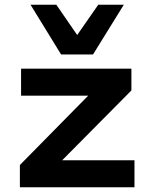

<svg xmlns="http://www.w3.org/2000/svg" viewBox="-20 -791 635 811"><path d="M64 0V-94L396 -431L400 -387H69V-501H535V-409L200 -71L197 -114H548V0ZM238 -561 109 -771H218L306 -643L395 -771H503L373 -561Z"/></svg>

Font: Nunito Sans 7pt SemiExpanded
Style: Bold
Weight: 700
Width: 6
Designer: Vernon Adams
Foundry: Vernon Adams
Version: Version 3.101;gftools[0.9.27]